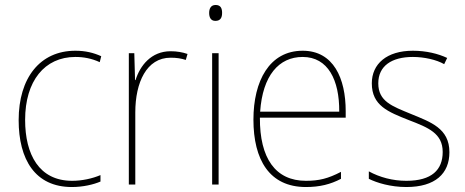

<svg xmlns="http://www.w3.org/2000/svg" viewBox="-20 -742 1869 772"><path d="M269 10C314 10 356 0 384 -12V-38C351 -24 310 -15 270 -15C137 -15 81 -121 81 -260C81 -416 159 -513 283 -513C316 -513 349 -507 381 -492L387 -516C356 -530 323 -538 283 -538C141 -538 55 -429 55 -259C55 -101 121 10 269 10Z M666 -536C588 -536 543 -478 525 -420H523L520 -528H498V0H524V-290C524 -410 569 -510 666 -510C690 -510 709 -507 727 -501L734 -525C714 -532 691 -536 666 -536Z M847 -722C827 -722 821 -706 821 -690C821 -673 827 -658 846 -658C867 -658 873 -672 873 -690C873 -706 869 -722 847 -722ZM859 -528H833V0H859Z M1197 -538C1063 -538 999 -416 999 -261C999 -100 1063 10 1210 10C1266 10 1309 -1 1351 -23V-51C1299 -24 1263 -15 1210 -15C1088 -15 1024 -105 1025 -269H1370V-295C1370 -427 1321 -538 1197 -538ZM1197 -513C1299 -513 1345 -420 1344 -293H1026C1036 -438 1101 -513 1197 -513Z M1787 -130C1787 -226 1712 -251 1632 -284C1557 -315 1501 -334 1501 -407C1501 -477 1555 -513 1640 -513C1685 -513 1735 -502 1766 -484L1778 -509C1742 -526 1694 -538 1640 -538C1535 -538 1475 -485 1475 -407C1475 -317 1541 -292 1624 -259C1702 -229 1760 -206 1760 -131C1760 -59 1716 -15 1614 -15C1559 -15 1507 -29 1463 -53V-23C1495 -7 1550 10 1614 10C1730 10 1787 -44 1787 -130Z"/></svg>

Font: Noto Sans Gurmukhi SemiCondensed Thin
Style: Regular
Weight: 100
Width: 4
Designer: Jelle Bosma - Monotype Design Team
Foundry: Monotype Imaging Inc.
Version: Version 2.004